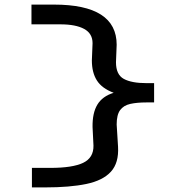

<svg xmlns="http://www.w3.org/2000/svg" viewBox="-20 -724 790 836"><path d="M177 92H119V7H199Q296 7 342 -15Q388 -37 387 -90L383 -171Q382 -232 404 -268.5Q426 -305 475 -320Q424 -339 402 -373.5Q380 -408 380 -461L383 -536Q383 -578 346.5 -598Q310 -618 243 -618H117V-704H215Q488 -704 488 -529L485 -453Q485 -399 519 -380.5Q553 -362 618 -362H651V-278H617Q576 -278 547 -271.5Q518 -265 503 -244.5Q488 -224 488 -182L494 -85Q498 -15 463 23.5Q428 62 356 77Q284 92 177 92Z"/></svg>

Font: Inconsolata ExtraExpanded SemiBold
Style: Regular
Weight: 600
Width: 8
Monospace: yes
Designer: Raph Levien, Cyreal, Brenton Simpson
Foundry: Raph Levien, Cyreal, Google
Version: Version 3.001; ttfautohint (v1.8.2.53-6de2)